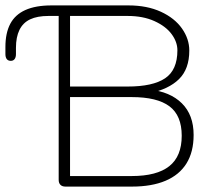

<svg xmlns="http://www.w3.org/2000/svg" viewBox="-20 -690 807 710"><path d="M0 -490V-516Q0 -568 18 -602Q36 -636 74 -653Q112 -670 170 -670H277V-631H159Q118 -631 91.5 -618.5Q65 -606 52 -579.5Q39 -553 39 -513V-490Q39 -478 34 -471.5Q29 -465 20 -465Q10 -465 5 -471.5Q0 -478 0 -490ZM197 -25V-645Q197 -657 203.5 -663.5Q210 -670 222 -670H455Q524 -670 575 -646.5Q626 -623 653 -584.5Q680 -546 680 -503Q680 -435 642 -397.5Q604 -360 532 -345V-359Q609 -351 652.5 -308Q696 -265 696 -191Q696 -128 669.5 -85.5Q643 -43 592 -21.5Q541 0 468 0H222Q210 0 203.5 -6.5Q197 -13 197 -25ZM652 -188Q652 -263 606.5 -297Q561 -331 467 -331H239V-39H467Q560 -39 606 -75.5Q652 -112 652 -188ZM636 -504Q636 -535 614.5 -564Q593 -593 551 -612Q509 -631 452 -631H239V-370H452Q545 -370 590.5 -400.5Q636 -431 636 -504Z"/></svg>

Font: SN Pro Thin
Style: Regular
Weight: 200
Designer: Tobias Whetton
Foundry: Supernotes
Version: Version 1.003;Glyphs 3.3 (3324)